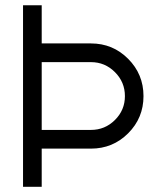

<svg xmlns="http://www.w3.org/2000/svg" viewBox="-20 -717 613 737"><path d="M68.4 0V-696.8H140.1V-550.3H329.1Q413.1 -550.3 471.9 -491.2Q530.8 -432.1 530.8 -348.1Q530.8 -264.2 471.9 -205.3Q413.1 -146.5 329.1 -146.5H140.1V0ZM329.1 -478.5H140.1V-218.3H329.1Q382.8 -218.3 421.1 -256.3Q459.5 -294.4 459.5 -348.1Q459.5 -401.9 421.1 -440.2Q382.8 -478.5 329.1 -478.5Z"/></svg>

Font: Basically A Sans Serif
Style: Regular
Weight: 400
Designer: Hyung-Suk Kim
Foundry: Mental Design
Version: 1.000